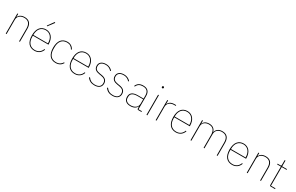

<svg xmlns="http://www.w3.org/2000/svg" viewBox="245 -2456 6425 4173"><g transform="rotate(30 3457.5 -369.5)"><path d="M126 0V-362C126 -454 202 -499 285 -499C384 -499 440 -444 440 -321V0H461V-325C461 -451 400 -518 287 -518C196 -518 147 -475 129 -430H126V-506H105V0Z M921 -739 902 -751 791 -597 806 -587ZM828 12C925 12 991 -41 1021 -124L1003 -131C972 -49 913 -7 828 -7C708 -7 639 -93 639 -229V-256H1029V-266C1029 -421 946 -518 824 -518C694 -518 616 -426 616 -253C616 -78 696 12 828 12ZM824 -499C933 -499 1006 -412 1006 -279V-275H639V-277C639 -413 706 -499 824 -499Z M1359 12C1447 12 1500 -27 1533 -84L1517 -95C1485 -40 1437 -7 1359 -7C1239 -7 1172 -93 1172 -229V-277C1172 -413 1239 -499 1359 -499C1431 -499 1474 -467 1506 -409L1524 -418C1493 -478 1439 -518 1359 -518C1227 -518 1149 -428 1149 -253C1149 -78 1227 12 1359 12Z M1838 12C1935 12 2001 -41 2031 -124L2013 -131C1982 -49 1923 -7 1838 -7C1718 -7 1649 -93 1649 -229V-256H2039V-266C2039 -421 1956 -518 1834 -518C1704 -518 1626 -426 1626 -253C1626 -78 1706 12 1838 12ZM1834 -499C1943 -499 2016 -412 2016 -279V-275H1649V-277C1649 -413 1716 -499 1834 -499Z M2335 12C2438 12 2502 -38 2502 -125C2502 -214 2445 -251 2357 -265L2313 -272C2227 -286 2186 -315 2186 -390C2186 -461 2242 -499 2326 -499C2406 -499 2445 -466 2476 -431L2492 -445C2459 -482 2413 -518 2325 -518C2235 -518 2165 -474 2165 -389C2165 -301 2220 -266 2309 -252L2353 -245C2437 -232 2481 -200 2481 -124C2481 -49 2430 -7 2335 -7C2261 -7 2212 -30 2166 -93L2148 -81C2195 -15 2254 12 2335 12Z M2787 12C2890 12 2954 -38 2954 -125C2954 -214 2897 -251 2809 -265L2765 -272C2679 -286 2638 -315 2638 -390C2638 -461 2694 -499 2778 -499C2858 -499 2897 -466 2928 -431L2944 -445C2911 -482 2865 -518 2777 -518C2687 -518 2617 -474 2617 -389C2617 -301 2672 -266 2761 -252L2805 -245C2889 -232 2933 -200 2933 -124C2933 -49 2882 -7 2787 -7C2713 -7 2664 -30 2618 -93L2600 -81C2647 -15 2706 12 2787 12Z M3512 0V-19H3427V-352C3427 -459 3372 -518 3262 -518C3168 -518 3119 -477 3091 -412L3109 -404C3137 -470 3186 -499 3262 -499C3356 -499 3406 -453 3406 -349V-275H3264C3119 -275 3074 -214 3074 -130C3074 -39 3133 12 3237 12C3330 12 3378 -29 3403 -77H3406V-29C3406 -9 3415 0 3435 0ZM3237 -7C3155 -7 3097 -45 3097 -115V-145C3097 -212 3146 -257 3265 -257H3406V-148C3406 -54 3327 -7 3237 -7Z M3647 -673C3664 -673 3670 -683 3670 -694V-701C3670 -712 3664 -722 3647 -722C3630 -722 3624 -712 3624 -701V-694C3624 -683 3630 -673 3647 -673ZM3637 0H3658V-506H3637Z M3889 0V-349C3889 -442 3965 -487 4047 -487H4091V-506H4050C3957 -506 3915 -466 3892 -419H3889V-506H3868V0Z M4376 12C4473 12 4539 -41 4569 -124L4551 -131C4520 -49 4461 -7 4376 -7C4256 -7 4187 -93 4187 -229V-256H4577V-266C4577 -421 4494 -518 4372 -518C4242 -518 4164 -426 4164 -253C4164 -78 4244 12 4376 12ZM4372 -499C4481 -499 4554 -412 4554 -279V-275H4187V-277C4187 -413 4254 -499 4372 -499Z M4763 0V-362C4763 -454 4836 -499 4917 -499C5015 -499 5071 -444 5071 -322V0H5092V-360C5092 -453 5164 -499 5246 -499C5346 -499 5400 -444 5400 -322V0H5421V-325C5421 -451 5361 -518 5248 -518C5154 -518 5101 -471 5082 -406H5078C5058 -479 5001 -518 4919 -518C4830 -518 4784 -475 4766 -430H4763V-506H4742V0Z M5788 12C5885 12 5951 -41 5981 -124L5963 -131C5932 -49 5873 -7 5788 -7C5668 -7 5599 -93 5599 -229V-256H5989V-266C5989 -421 5906 -518 5784 -518C5654 -518 5576 -426 5576 -253C5576 -78 5656 12 5788 12ZM5784 -499C5893 -499 5966 -412 5966 -279V-275H5599V-277C5599 -413 5666 -499 5784 -499Z M6175 0V-362C6175 -454 6251 -499 6334 -499C6433 -499 6489 -444 6489 -321V0H6510V-325C6510 -451 6449 -518 6336 -518C6245 -518 6196 -475 6178 -430H6175V-506H6154V0Z M6864 0V-19H6751V-487H6872V-506H6751V-650H6730V-531C6730 -513 6725 -506 6707 -506H6635V-487H6730V-29C6730 -9 6739 0 6759 0Z"/></g></svg>

Font: IBM Plex Devanagari Thin
Style: Regular
Weight: 100
Designer: Mike Abbink, Paul van der Laan, Pieter van Rosmalen, Erin McLaughlin
Foundry: Bold Monday
Version: Version 1.0